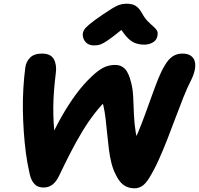

<svg xmlns="http://www.w3.org/2000/svg" viewBox="-20 -1000 1070 1032"><path d="M705 12Q681 12 663.5 5Q646 -2 631 -17.5Q616 -33 603 -60Q588 -88 579 -123.5Q570 -159 565 -200Q560 -241 556 -282.5Q552 -324 547.5 -362.5Q543 -401 535.5 -433.5Q528 -466 515 -487L562 -471Q525 -437 490 -392Q455 -347 422.5 -293.5Q390 -240 359 -179.5Q328 -119 298 -56Q283 -24 262.5 -8Q242 8 213 8Q199 8 184.5 2.5Q170 -3 157 -21.5Q144 -40 137 -77Q126 -125 119 -179Q112 -233 108 -290.5Q104 -348 103 -407Q102 -466 105.5 -524.5Q109 -583 116 -637Q120 -668 141.5 -690Q163 -712 206 -712Q253 -712 269.5 -681.5Q286 -651 280 -607Q274 -560 270.5 -515Q267 -470 266.5 -426.5Q266 -383 268.5 -339Q271 -295 277 -248L243 -237Q275 -310 311.5 -374Q348 -438 388 -492.5Q428 -547 472 -588Q505 -620 534 -635.5Q563 -651 600 -651Q631 -651 651.5 -630Q672 -609 685 -555Q694 -522 696 -477Q698 -432 700 -383.5Q702 -335 709.5 -288.5Q717 -242 736 -207L683 -205Q704 -244 723.5 -291.5Q743 -339 761.5 -389.5Q780 -440 797.5 -489Q815 -538 831.5 -579Q848 -620 865 -647Q885 -682 908 -697Q931 -712 960 -712Q989 -712 1005.5 -700.5Q1022 -689 1027 -669.5Q1032 -650 1027 -625Q1022 -600 1009 -573Q987 -530 966 -477.5Q945 -425 923.5 -367Q902 -309 879.5 -251.5Q857 -194 833 -140.5Q809 -87 781 -42Q761 -10 742 1Q723 12 705 12ZM485 -756Q466 -756 452.5 -764Q439 -772 431.5 -786.5Q424 -801 425 -818Q426 -829 432.5 -840Q439 -851 461 -869.5Q483 -888 531 -921Q564 -943 585 -956Q606 -969 623 -974.5Q640 -980 660 -980Q692 -980 710 -968Q728 -956 742 -931Q758 -902 774.5 -885.5Q791 -869 804 -858Q817 -847 823.5 -836Q830 -825 826 -806Q822 -784 801.5 -772Q781 -760 756 -760Q727 -760 704 -769.5Q681 -779 659 -804Q637 -829 611 -873L672 -872Q621 -829 589.5 -805Q558 -781 539.5 -770.5Q521 -760 509 -758Q497 -756 485 -756Z"/></svg>

Font: Shantell Sans
Style: Bold Italic
Weight: 700
Italic angle: -11°
Designer: Stephen Nixon, Anya Danilova, Shantell Martin
Foundry: Arrow Type
Version: Version 1.011;[c5ecc13dd]